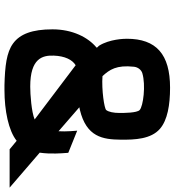

<svg xmlns="http://www.w3.org/2000/svg" viewBox="19 -774 778 856"><g transform="rotate(90 408.0 -346.0)"><path d="M660.6 -134.1C668.1 -181.9 662.7 -240.6 662.7 -241.4L661.3 -261.4L562.6 -301.2L564.8 -271.3C565.8 -253.4 566.2 -233.7 565.1 -218L458.2 -310.7C462.5 -311.4 466.1 -312.1 468.9 -312.9C591.2 -342 601.9 -415.7 602.7 -495.2C603.4 -558.7 600.2 -630.2 554.4 -670C515.4 -703.9 447.5 -715.2 371.3 -715.2C222.2 -715.2 152.8 -653.9 152.8 -522.6C152.8 -510.2 154.3 -446 183.6 -398.9C186.5 -394.6 194.9 -389.7 191.5 -386.9C147 -350 110.8 -281.1 110.8 -191C110.8 -100.2 131.8 -45.9 173.9 -15.2C214 14 274.8 20.9 359.5 23.1H367H367.7H382C472.1 23.1 562.3 5.2 607.7 -31.3L645.6 0.1H816.5ZM306.2 -591.5C359.5 -607.6 454.3 -595.5 470.7 -579.5C483.6 -567.1 483.6 -509.1 483.6 -490.1C483.6 -463.5 479 -441.3 470.7 -430.7C464.3 -421.9 380.6 -409.5 319.5 -413.9C290.5 -445.3 269 -476.3 277.6 -554.7C279.8 -572.2 291.2 -586.8 306.2 -591.5ZM270.8 -294.3 512.6 -111.5C479 -97.3 401.3 -91.8 365.9 -91.8C240.4 -91.8 226 -146 228 -197C229.9 -246.2 246.2 -279.3 270.8 -294.3Z"/></g></svg>

Font: SnT
Style: Bold
Weight: 700
Designer: Natanael Gama
Version: Version 1.001;PS 001.001;hotconv 1.0.70;makeotf.lib2.5.58329